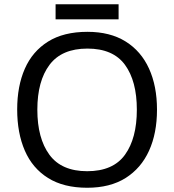

<svg xmlns="http://www.w3.org/2000/svg" viewBox="-20 -875 821 905"><path d="M720 -358Q720 -247 682.5 -164.5Q645 -82 572 -36Q499 10 391 10Q280 10 206.5 -36Q133 -82 97 -165Q61 -248 61 -359Q61 -469 97 -551Q133 -633 206.5 -679Q280 -725 392 -725Q499 -725 572 -679.5Q645 -634 682.5 -551.5Q720 -469 720 -358ZM156 -358Q156 -223 213 -145.5Q270 -68 391 -68Q513 -68 569 -145.5Q625 -223 625 -358Q625 -493 569 -569.5Q513 -646 392 -646Q271 -646 213.5 -569.5Q156 -493 156 -358ZM539 -855V-784H242V-855Z"/></svg>

Font: Noto Sans Lisu
Style: Regular
Weight: 400
Designer: Monotype Design Team. David Williams.
Foundry: Monotype Imaging Inc.
Version: Version 2.102